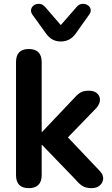

<svg xmlns="http://www.w3.org/2000/svg" viewBox="-20 -967 583 995"><path d="M295 -752Q247 -752 218 -794L148 -891Q138 -906 141.5 -919.5Q145 -933 157 -940.5Q169 -948 184.5 -947Q200 -946 213 -932L295 -837L378 -932Q391 -946 406.5 -947Q422 -948 434 -940.5Q446 -933 449.5 -919.5Q453 -906 442 -891L373 -794Q344 -752 295 -752ZM129 8Q63 8 63 -60V-645Q63 -713 129 -713Q196 -713 196 -645V-283H198L359 -453Q379 -476 395.5 -486.5Q412 -497 440 -497Q468 -497 483 -483.5Q498 -470 498 -450Q498 -430 481 -409L332 -255L499 -79Q517 -58 514.5 -38Q512 -18 496 -5Q480 8 455 8Q425 8 407.5 -3Q390 -14 370 -38L198 -216H196V-60Q196 8 129 8Z"/></svg>

Font: Chiron GoRound TC SB
Style: Regular
Weight: 500
Designer: Ryoko NISHIZUKA 西塚涼子 (kana, bopomofo & ideographs); Paul D. Hunt (Latin, Greek & Cyrillic); Sandoll Communications 산돌커뮤니
Foundry: Adobe
Version: Version 1.000;hotconv 1.1.1;makeotfexe 2.6.0